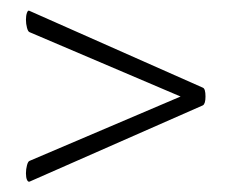

<svg xmlns="http://www.w3.org/2000/svg" viewBox="-20 -375 447 370"><path d="M376 -189Q376 -175 371 -172L37 -25Q34 -24 32 -28.5Q30 -33 30 -41Q30 -49 32 -56.5Q34 -64 37 -65L328 -189L37 -313Q34 -314 32 -321.5Q30 -329 30 -337Q30 -345 32 -350.5Q34 -356 37 -354L371 -206Q376 -204 376 -189Z"/></svg>

Font: Cormorant Upright
Style: Regular
Weight: 400
Designer: Christian Thalmann (Catharsis Fonts)
Foundry: Catharsis Fonts
Version: Version 3.302